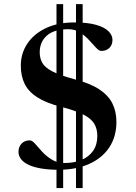

<svg xmlns="http://www.w3.org/2000/svg" viewBox="-20 -828 672 950"><path d="M259.5 102.5V-807.5H292.5V102.5ZM356 102.5V-807.5H389V102.5ZM270 12Q223 12 186 6Q149 0 123.5 -11.5Q98 -23 84.8 -39.8Q71.5 -56.5 71.5 -77Q71.5 -101.5 86.8 -117.5Q102 -133.5 127.5 -133.5Q139 -133.5 153.5 -116.8Q168 -100 188.2 -77.8Q208.5 -55.5 236 -38.5Q263.5 -21.5 300.5 -21.5Q347.5 -21.5 384 -37Q420.5 -52.5 441 -82.2Q461.5 -112 461.5 -155.5Q461.5 -190.5 446.2 -216Q431 -241.5 391.8 -261.5Q352.5 -281.5 280 -300Q207 -319 163.8 -347Q120.5 -375 101.8 -413.5Q83 -452 83 -503Q83 -563.5 115.2 -612Q147.5 -660.5 207 -688.8Q266.5 -717 348 -717Q413.5 -717 455 -705.2Q496.5 -693.5 516.5 -673.8Q536.5 -654 536.5 -630.5Q536.5 -606.5 521.5 -591.2Q506.5 -576 481 -576Q470 -576 455 -592.2Q440 -608.5 420.5 -629.8Q401 -651 376 -667.2Q351 -683.5 318.5 -683.5Q248 -683.5 212.2 -652.2Q176.5 -621 176.5 -569Q176.5 -540.5 188.8 -517.8Q201 -495 237.5 -475.5Q274 -456 346.5 -436.5Q424 -416.5 469.8 -386.8Q515.5 -357 535.8 -316.8Q556 -276.5 556 -225Q556 -152 520.8 -98.8Q485.5 -45.5 421 -16.8Q356.5 12 270 12Z"/></svg>

Font: Newsreader 60pt SemiBold
Style: Regular
Weight: 600
Designer: Hugues Gentile
Foundry: Production Type
Version: Version 1.003